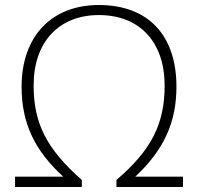

<svg xmlns="http://www.w3.org/2000/svg" viewBox="-20 -745 789 765"><path d="M40 0H306V-28C164 -153 114 -255 114 -405C114 -578 215 -685 374 -685C537 -685 636 -577 636 -404C636 -250 582 -146 444 -28V0H709V-41H519C637 -152 683 -262 683 -400C683 -605 570 -725 374 -725C184 -725 66 -599 66 -399C66 -249 122 -142 232 -41H40Z"/></svg>

Font: Kathrein 35 Thin
Style: Regular
Weight: 250
Designer: Lazydogs Typefoundry, based on Open Sans by Ascender Corporation
Foundry: Lazydogs Typefoundry
Version: Version 1.003;PS 001.003;hotconv 1.0.88;makeotf.lib2.5.64775